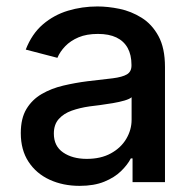

<svg xmlns="http://www.w3.org/2000/svg" viewBox="-20 -573 611 604"><path d="M230.5 11.7Q178.2 11.7 136.2 -7.6Q94.2 -26.9 69.8 -64Q45.4 -101.1 45.4 -154.3Q45.4 -200.7 63.2 -230.2Q81.1 -259.8 111.3 -277.3Q141.6 -294.9 179 -303.7Q216.3 -312.5 254.9 -317.4Q304.2 -322.8 334.7 -326.7Q365.2 -330.6 379.4 -339.1Q393.6 -347.7 393.6 -366.7V-369.1Q393.6 -400.4 381.6 -422.1Q369.6 -443.8 346.2 -455.1Q322.8 -466.3 288.1 -466.3Q252.4 -466.3 227.1 -455.6Q201.7 -444.8 185.1 -427.5Q168.5 -410.2 160.6 -391.1L61 -417Q80.1 -466.3 114.7 -496.1Q149.4 -525.9 193.8 -539.3Q238.3 -552.7 286.6 -552.7Q319.3 -552.7 356 -545.2Q392.6 -537.6 425.3 -517.3Q458 -497.1 478.5 -459.5Q499 -421.9 499 -362.3V0H397V-74.7H391.6Q381.3 -54.7 360.8 -34.7Q340.3 -14.6 308.1 -1.5Q275.9 11.7 230.5 11.7ZM252.9 -73.2Q297.4 -73.2 328.9 -90.6Q360.4 -107.9 377.2 -136.2Q394 -164.6 394 -196.3V-267.1Q388.2 -261.7 371.8 -256.8Q355.5 -252 334.7 -248.5Q314 -245.1 294.4 -242.4Q274.9 -239.7 261.7 -238.3Q231 -233.9 205.6 -224.9Q180.2 -215.8 164.8 -198.5Q149.4 -181.2 149.4 -152.8Q149.4 -113.3 178.7 -93.3Q208 -73.2 252.9 -73.2Z"/></svg>

Font: Inter V
Style: Weight 500 Optical size 14.0
Weight: 500
Designer: Rasmus Andersson
Foundry: rsms
Version: Version 4.000;git-4fc901f